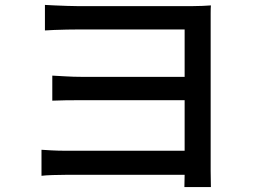

<svg xmlns="http://www.w3.org/2000/svg" viewBox="-20 -732 1040 782"><path d="M149 -122Q164 -121 190.5 -119.5Q217 -118 250 -118H732V-324H313Q280 -324 246.5 -323.5Q213 -323 193 -322V-424Q215 -423 247.5 -421Q280 -419 312 -419H732V-612Q719 -612 678.5 -612Q638 -612 584 -612Q530 -612 474 -612Q418 -612 371 -612Q324 -612 299 -612Q280 -612 253 -611.5Q226 -611 201 -610Q176 -609 163 -608V-712Q177 -711 201.5 -710Q226 -709 253 -708Q280 -707 299 -707Q324 -707 368.5 -707Q413 -707 468 -707Q523 -707 579 -707Q635 -707 683 -707Q731 -707 761 -707Q783 -707 804.5 -708Q826 -709 839 -710Q838 -699 838 -679.5Q838 -660 838 -640Q838 -629 838 -587.5Q838 -546 838 -486.5Q838 -427 838 -359.5Q838 -292 838 -228Q838 -164 838 -113Q838 -62 838 -36Q838 -20 838.5 -2Q839 16 839 30H731L732 -20H250Q222 -20 193.5 -19Q165 -18 149 -16Z"/></svg>

Font: Source Han Sans SC Medium
Style: Regular
Weight: 500
Designer: Ryoko NISHIZUKA 西塚涼子 (kana, bopomofo & ideographs); Paul D. Hunt (Latin, Greek & Cyrillic); Sandoll Communications 산돌커뮤니
Foundry: Adobe
Version: Version 2.004;hotconv 1.0.118;makeotfexe 2.5.65603